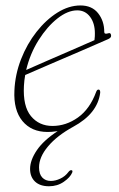

<svg xmlns="http://www.w3.org/2000/svg" viewBox="-20 -464 424 686"><path d="M238 152.5Q231 169.5 208 185.5Q185 201.5 155 201.5Q123 201.5 105.2 184.8Q87.5 168 87.5 139.5Q87.5 108.5 111.5 73Q135.5 37.5 186 4.5Q173 6.5 164.8 7Q156.5 7.5 150 7.5Q92.5 7.5 60.2 -31.5Q28 -70.5 31.5 -140.5Q34 -198 55.2 -252.5Q76.5 -307 110.5 -350.2Q144.5 -393.5 185.2 -419Q226 -444.5 267.5 -444.5Q308.5 -444.5 330.5 -416.8Q352.5 -389 352.5 -350Q352.5 -341 364.5 -344.5Q376.5 -349 377 -336.5Q377.5 -329 366 -324Q322 -304.5 267.2 -281Q212.5 -257.5 160 -235Q107.5 -212.5 70 -196Q66.5 -176.5 65.5 -157.5Q61.5 -84.5 90.5 -49.2Q119.5 -14 167.5 -14Q216 -14 258.5 -44.2Q301 -74.5 323.5 -135.5Q326.5 -144 332 -144Q338.5 -144 338 -132.5Q328.5 -58 241.5 -11Q184 20.5 151.8 58.8Q119.5 97 119.5 134Q119.5 158 131 170.2Q142.5 182.5 161.5 182.5Q178 182.5 195.5 174.2Q213 166 224.5 150.5Q229.5 144 234.5 144Q241 144.5 238 152.5ZM256 -427Q222 -427 185.2 -398Q148.5 -369 118 -320.8Q87.5 -272.5 73.5 -214Q106.5 -228.5 148.2 -246.8Q190 -265 234 -284Q278 -303 317.5 -320.5Q318.5 -329 318.8 -334.2Q319 -339.5 319 -345Q319 -381 301.8 -404Q284.5 -427 256 -427Z"/></svg>

Font: Fraunces 72pt S050 Thin
Style: Italic
Weight: 100
Italic angle: -16°
Version: Version 1.000; ttfautohint (v1.8.3)